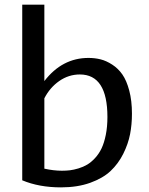

<svg xmlns="http://www.w3.org/2000/svg" viewBox="-20 -790 640 822"><path d="M544.9 -303.2Q544.9 -257.3 536.9 -215.6Q528.8 -173.8 507.6 -131.3Q486.3 -88.9 453.4 -57.9Q420.4 -26.9 366 -7.3Q311.5 12.2 241.2 12.2Q147.5 12.2 75.2 -18.1V-770H169.9V-442.9Q246.1 -542 358.9 -542Q386.2 -542 410.6 -535.9Q435.1 -529.8 460.4 -513.4Q485.8 -497.1 503.9 -471.2Q522 -445.3 533.4 -402.1Q544.9 -358.9 544.9 -303.2ZM245.1 -59.1Q263.2 -59.1 279.5 -61Q295.9 -63 316.2 -69.1Q336.4 -75.2 353.3 -85.2Q370.1 -95.2 386.7 -113Q403.3 -130.9 414.6 -154.3Q425.8 -177.7 432.9 -212.4Q439.9 -247.1 439.9 -289.1Q439.9 -471.2 321.8 -471.2Q273.9 -471.2 233.6 -443.1Q193.4 -415 169.9 -369.1V-67.9Q210 -59.1 245.1 -59.1Z"/></svg>

Font: Aurulent Sans Mono
Style: Regular
Weight: 400
Monospace: yes
Version: Version 2007.05.04